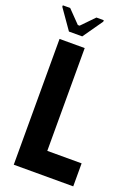

<svg xmlns="http://www.w3.org/2000/svg" viewBox="-163 -938 718 1004"><g transform="rotate(20 196.5 -435.5)"><path d="M49 -700H189V-128H380V0H49ZM82 -753 5 -863V-871H46L114 -801H124L192 -871H233V-863L156 -753Z"/></g></svg>

Font: Phudu SemiBold
Style: Regular
Weight: 600
Version: Version 1.005;gftools[0.9.23]